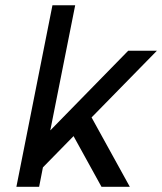

<svg xmlns="http://www.w3.org/2000/svg" viewBox="-20 -718 623 738"><path d="M479 0H370.1L262.7 -194.8L145 -74.7L130.4 0H43L181.6 -697.8H269L173.3 -216.8L472.7 -522.9H583L332 -266.6Z"/></svg>

Font: Qaz
Style: Italic
Weight: 400
Italic angle: -11.25°
Designer: GGBotNet
Foundry: f0n7
Version: 0.70